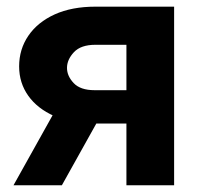

<svg xmlns="http://www.w3.org/2000/svg" viewBox="-20 -548 600 568"><path d="M168 -265.1H311L163.1 0H20ZM262.2 -528.3H495.1V0H354V-415.5H262.2Q219.2 -415.5 198.7 -393.6Q178.2 -371.6 178.2 -347.2Q178.2 -323.2 198 -302.2Q217.8 -281.2 259.8 -281.2H405.8V-182.6H259.8Q190.4 -182.6 140.6 -204.6Q90.8 -226.6 63.7 -264.6Q36.6 -302.7 36.6 -351.6Q36.6 -402.3 64 -442.4Q91.3 -482.4 141.8 -505.4Q192.4 -528.3 262.2 -528.3Z"/></svg>

Font: RobotoDEMO
Style: Regular
Weight: 400
Designer: Christian Robertson
Foundry: Google
Version: Version 2.136